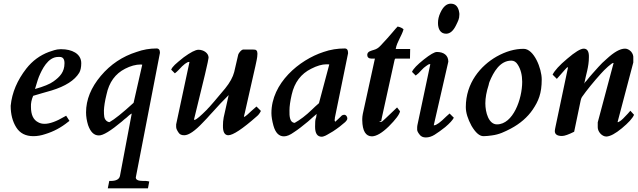

<svg xmlns="http://www.w3.org/2000/svg" viewBox="-20 -711 3463 1042"><path d="M313 -444H308C284 -444 264 -435 245 -429C197 -411 156 -381 123 -339C74 -276 45 -209 38 -137V-136C38 -91 48 -52 68 -20C88 12 119 28 161 28C183 28 204 24 225 17C271 3 312 -19 349 -49L357 -55L339 -83L330 -78C286 -52 250 -39 222 -39C208 -39 197 -42 188 -47C161 -60 148 -88 148 -131C147 -150 151 -170 160 -191C191 -201 227 -210 260 -220C335 -243 385 -275 410 -316C417 -328 421 -346 421 -368C421 -421 368 -444 313 -444ZM304 -402C321 -402 330 -391 330 -368C330 -320 305 -294 270 -269C251 -255 217 -241 170 -228C176 -246 183 -274 191 -294C207 -332 239 -402 296 -402Z M717 252 848 -424V-425C848 -440 842 -448 830 -448C793 -448 757 -442 721 -429C645 -405 580 -362 527 -299C474 -236 447 -170 447 -101C447 -78 451 -55 458 -32C471 5 490 24 516 24C539 25 581 -1 642 -52C652 -61 660 -68 666 -72C676 -81 685 -90 695 -95L631 244C627 262 610 271 581 271H573L565 311H783L790 274L780 272C775 271 770 271 765 271H757C730 271 717 265 717 252ZM752 -360 705 -153C645 -98 601 -63 574 -48C567 -49 561 -52 556 -57C545 -68 544 -82 544 -112C545 -134 549 -162 558 -198C572 -265 606 -311 659 -338C688 -353 717 -361 744 -361Z M1057 -441C1041 -441 1014 -427 977 -400C931 -363 917 -351 909 -333L929 -313C936 -318 943 -325 950 -332C976 -361 995 -375 1006 -375H1008V-373L936 -36V-22C936 -13 941 -3 950 10C956 19 966 23 980 23C1004 23 1038 0 1082 -47L1104 -70C1116 -85 1123 -90 1134 -103C1161 -134 1193 -167 1221 -195L1194 -74C1191 -59 1190 -44 1190 -30C1189 5 1199 23 1219 23C1244 23 1296 -11 1374 -80C1383 -87 1390 -97 1396 -109L1372 -133C1349 -113 1333 -99 1324 -90C1315 -82 1308 -77 1304 -76V-78C1304 -79 1305 -86 1309 -100C1326 -179 1349 -274 1366 -352C1370 -373 1377 -397 1377 -418V-421C1377 -436 1370 -443 1355 -442H1303C1292 -445 1275 -423 1273 -415L1251 -320C1244 -293 1228 -263 1202 -231C1151 -170 1122 -136 1116 -130C1111 -126 1107 -120 1103 -116C1068 -81 1047 -63 1038 -61H1033V-63C1086 -276 1112 -388 1112 -398C1112 -423 1085 -441 1057 -441Z M1849 -88C1841 -88 1835 -85 1831 -80L1823 -72C1819 -69 1811 -61 1799 -50C1796 -55 1795 -60 1797 -64C1797 -68 1798 -70 1797 -70L1869 -422V-423C1869 -440 1863 -448 1851 -448C1812 -448 1773 -442 1736 -429C1604 -386 1453 -260 1453 -97C1453 -78 1457 -55 1464 -29C1475 10 1494 29 1521 29C1536 29 1554 22 1576 6C1598 -8 1623 -28 1651 -51C1671 -68 1684 -81 1699 -93C1698 -91 1698 -88 1697 -83C1697 -76 1696 -75 1693 -66C1691 -60 1690 -46 1690 -23C1690 13 1702 31 1726 31C1730 31 1735 30 1739 28C1745 27 1760 18 1787 2C1813 -15 1835 -32 1854 -49C1861 -56 1865 -62 1865 -68C1865 -78 1858 -88 1849 -88ZM1767 -361 1711 -151C1696 -138 1684 -127 1674 -117C1640 -84 1608 -60 1579 -44C1553 -46 1550 -79 1551 -112C1551 -134 1555 -162 1563 -197C1578 -264 1614 -311 1669 -338C1700 -354 1728 -362 1751 -362C1760 -362 1765 -362 1767 -361Z M1995 -393H2015L2014 -390L1949 -93C1947 -82 1946 -73 1946 -66V-58C1947 0 1965 29 1999 29C2024 28 2054 10 2090 -25C2127 -62 2148 -90 2151 -107L2135 -128L2073 -69C2060 -56 2051 -49 2047 -49C2043 -49 2040 -49 2039 -50V-51L2049 -54C2050 -59 2051 -68 2054 -80L2121 -384C2122 -390 2124 -393 2127 -393H2205L2206 -445H2128V-447C2134 -483 2161 -518 2170 -552C2163 -559 2152 -564 2138 -567C2133 -562 2123 -551 2109 -534C2095 -517 2074 -494 2046 -464C2035 -452 2023 -444 2011 -441C1994 -435 1974 -433 1973 -413C1973 -401 1981 -393 1995 -393Z M2351 -429C2338 -429 2314 -415 2280 -388C2245 -360 2223 -338 2216 -321L2236 -301C2254 -315 2249 -311 2267 -330C2275 -339 2284 -347 2293 -353C2299 -357 2306 -363 2312 -363H2315V-361L2246 -35C2245 -30 2244 -25 2244 -20V-7C2244 -1 2248 8 2256 18C2264 30 2276 35 2291 35C2307 35 2323 30 2339 20C2356 9 2375 -4 2396 -21C2421 -42 2436 -59 2443 -72L2420 -95L2402 -79C2370 -47 2348 -31 2336 -31H2334L2413 -376V-377C2413 -410 2389 -429 2351 -429ZM2401 -528C2422 -528 2440 -543 2455 -574C2466 -597 2473 -608 2473 -632C2473 -636 2473 -641 2472 -644L2470 -654C2463 -679 2449 -691 2426 -691C2404 -691 2385 -675 2370 -642C2361 -623 2357 -605 2357 -586C2357 -554 2370 -528 2401 -528Z M2822 -446C2773 -446 2725 -432 2675 -404C2588 -354 2508 -261 2508 -130C2508 -99 2519 -65 2539 -28C2561 9 2582 28 2604 28C2619 28 2634 26 2649 24C2690 19 2721 3 2752 -13C2803 -40 2843 -75 2871 -116C2902 -162 2920 -203 2920 -280C2920 -339 2878 -446 2822 -446ZM2677 -36C2632 -36 2614 -101 2614 -150C2614 -180 2620 -213 2632 -250C2633 -257 2635 -263 2637 -268C2658 -319 2693 -382 2755 -382C2769 -382 2781 -375 2790 -360C2806 -335 2814 -304 2814 -267C2814 -174 2765 -36 2677 -36Z M3309 -369H3310L3224 -47V-20C3224 3 3246 30 3271 30C3292 29 3320 14 3355 -15C3391 -45 3413 -69 3421 -88L3401 -110L3388 -95C3367 -72 3353 -58 3344 -53C3339 -50 3336 -48 3335 -48H3332V-50L3417 -372V-397C3418 -408 3414 -420 3405 -431C3394 -442 3383 -447 3372 -447C3345 -447 3312 -428 3271 -390C3256 -377 3240 -362 3228 -348C3206 -323 3184 -300 3164 -274C3160 -269 3153 -264 3153 -260C3153 -260 3152 -259 3151 -258C3160 -307 3176 -347 3176 -401C3177 -432 3167 -447 3148 -447C3131 -447 3101 -429 3058 -392C3016 -357 2990 -328 2979 -306L3002 -283L3046 -333C3053 -341 3058 -346 3061 -347C3062 -346 3062 -344 3062 -342L3000 -48C2999 -41 2991 -9 2991 0C2991 18 3004 27 3030 27C3044 27 3066 19 3096 4L3131 -164C3132 -172 3135 -178 3138 -184C3163 -220 3203 -269 3241 -311C3259 -332 3304 -374 3309 -369Z"/></svg>

Font: fbb
Style: Bold Italic
Weight: 700
Italic angle: -12°
Designer: David J. Perry, Michael Sharpe
Version: Version 0.991